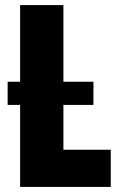

<svg xmlns="http://www.w3.org/2000/svg" viewBox="-20 -734 468 754"><path d="M59 0V-322H10V-413H59V-714H229V-413H347V-322H229V-146H415V0Z"/></svg>

Font: Noto Sans ExtraCondensed Black
Style: Regular
Weight: 900
Width: 2
Designer: Monotype Design Team
Foundry: Monotype Imaging Inc.
Version: Version 2.013; ttfautohint (v1.8.4.7-5d5b)